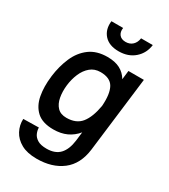

<svg xmlns="http://www.w3.org/2000/svg" viewBox="-217 -803 978 1110"><g transform="rotate(30 272.0 -247.5)"><path d="M190 -700H268Q264 -671 278 -654Q292 -637 320 -637Q348 -637 366 -654Q384 -671 388 -700H466Q459 -643 417.5 -606.5Q376 -570 312 -570Q248 -570 215.5 -606.5Q183 -643 190 -700ZM461 0Q448 103 381.5 154Q315 205 212 205Q149 205 108.5 182.5Q68 160 48.5 123Q29 86 31 44L134 42Q134 61 142.5 80.5Q151 100 172.5 113Q194 126 233 126Q290 126 320 94Q350 62 358 0L365 -59Q337 -25 299 -7.5Q261 10 211 10Q138 10 100 -25Q62 -60 51 -119Q40 -178 49 -249V-250V-251Q58 -322 83.5 -381Q109 -440 156 -475Q203 -510 275 -510Q325 -510 358.5 -492.5Q392 -475 412 -441L419 -500H522ZM283 -414Q244 -414 216.5 -391Q189 -368 173 -330.5Q157 -293 152 -250Q147 -206 154 -168.5Q161 -131 182.5 -108.5Q204 -86 243 -86Q308 -86 341 -127Q374 -168 388 -249V-250Q394 -332 371 -373Q348 -414 283 -414Z"/></g></svg>

Font: Haskoy SemiBold
Style: Italic
Weight: 600
Designer: Ertekin Erdin
Foundry: Ertekin Erdin
Version: Version 2.000; ttfautohint (v1.8.4.7-5d5b)